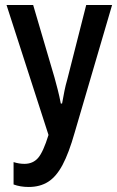

<svg xmlns="http://www.w3.org/2000/svg" viewBox="-20 -734 466 764"><path d="M94 10Q61 10 34 0V-89Q56 -82 77 -82Q111 -82 131.5 -105.5Q152 -129 173 -197L6 -714H112L197 -425Q203 -403 209.5 -378Q216 -353 222 -322H227Q232 -350 236.5 -372.5Q241 -395 248 -419L323 -714H426L277 -206Q254 -125 229 -78Q204 -31 171.5 -10.5Q139 10 94 10Z"/></svg>

Font: Noto Sans ExtraCondensed Medium
Style: Regular
Weight: 500
Width: 2
Designer: Monotype Design Team
Foundry: Monotype Imaging Inc.
Version: Version 2.013; ttfautohint (v1.8.4.7-5d5b)